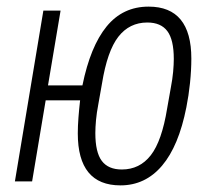

<svg xmlns="http://www.w3.org/2000/svg" viewBox="-20 -548 640 580"><path d="M344 12Q215 12 215 -145Q215 -167 217 -193Q219 -219 222 -245H118L77 0H25L111 -516H163L125 -290H229Q253 -408 302 -468Q351 -528 429 -528Q558 -528 558 -371Q558 -336 554 -297.5Q550 -259 543 -224Q520 -107 469.5 -47.5Q419 12 344 12ZM348 -36Q402 -36 435.5 -79Q469 -122 485 -221L496 -283Q501 -309 503 -331Q505 -353 505 -370Q505 -428 485.5 -454Q466 -480 425 -480Q371 -480 337.5 -437Q304 -394 288 -295L277 -233Q272 -207 270 -185Q268 -163 268 -146Q268 -88 287.5 -62Q307 -36 348 -36Z"/></svg>

Font: IBM Plex Mono Light
Style: Italic
Weight: 300
Italic angle: -9°
Monospace: yes
Designer: Mike Abbink, Paul van der Laan, Pieter van Rosmalen
Foundry: Bold Monday
Version: Version 2.3